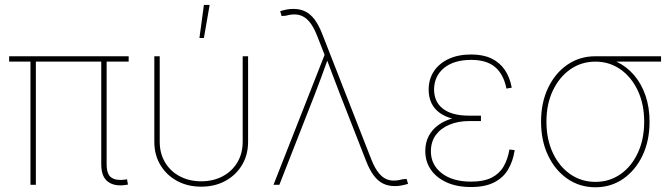

<svg xmlns="http://www.w3.org/2000/svg" viewBox="-20 -770 2792 800"><path d="M504.4 0.5Q457.5 7.8 429.7 -12.9Q401.9 -33.7 401.9 -85.4V-523.9H424.3V-85.4Q424.3 -42.5 445.3 -29.3Q466.3 -16.1 503.4 -22Q506.3 -22.9 506.6 -22.7Q506.8 -22.5 509.3 -22.9L513.2 -1Q511.2 -0.5 509 -0.2Q506.8 0 504.4 0.5ZM106.9 0V-523.9H129.4V0ZM18.1 -513.2V-535.6H516.1V-513.2Z M818.4 7.8Q762.2 7.8 718.3 -15.9Q674.3 -39.6 648.7 -81.8Q623 -124 623 -179.7V-535.6H645.5V-179.7Q645.5 -130.4 668 -93Q690.4 -55.7 729.7 -35.2Q769 -14.6 818.4 -14.6Q868.2 -14.6 907.2 -35.2Q946.3 -55.7 968.8 -93Q991.2 -130.4 991.2 -179.7V-535.6H1013.7V-179.7Q1013.7 -124 988 -81.8Q962.4 -39.6 918.5 -15.9Q874.5 7.8 818.4 7.8ZM811 -611.8 829.6 -749.5H853.5L829.6 -611.8Z M1119.6 0 1332.5 -541.5 1301.3 -621.1Q1286.1 -659.7 1267.8 -680.9Q1249.5 -702.1 1225.8 -707.8Q1202.1 -713.4 1170.9 -704.6L1153.3 -703.1L1147.5 -723.6Q1162.6 -728 1175.5 -730.5Q1188.5 -732.9 1202.1 -732.9Q1230.5 -732.9 1252.2 -722.2Q1273.9 -711.4 1291 -688.5Q1308.1 -665.5 1322.3 -629.4L1526.9 -106.4Q1542 -67.9 1560.3 -46.4Q1578.6 -24.9 1602.1 -19.5Q1625.5 -14.2 1656.7 -22.9L1674.3 -24.4L1680.2 -3.9Q1665 0.5 1652.1 2.9Q1639.2 5.4 1625.5 5.4Q1597.2 5.4 1575.7 -5.4Q1554.2 -16.1 1537.1 -39.1Q1520 -62 1505.9 -98.1L1398.9 -371.6Q1383.8 -410.2 1369.4 -448.7Q1355 -487.3 1340.3 -525.9H1346.7Q1333 -487.3 1318.8 -448.7Q1304.7 -410.2 1289.6 -371.6L1144 0Z M1942.9 9.3Q1883.3 9.3 1840.6 -10.3Q1797.9 -29.8 1774.9 -63.5Q1752 -97.2 1752 -140.6Q1752 -176.3 1766.4 -203.4Q1780.8 -230.5 1806.9 -249.3Q1833 -268.1 1868.9 -277.8Q1904.8 -287.6 1947.8 -287.6H1983.9V-265.6H1934.6Q1889.6 -265.6 1853.3 -250.7Q1816.9 -235.8 1796.1 -207.8Q1775.4 -179.7 1775.4 -139.2Q1775.4 -83.5 1820.6 -48.3Q1865.7 -13.2 1942.9 -13.2Q1995.1 -13.2 2027.8 -29.5Q2060.5 -45.9 2078.1 -75.9Q2095.7 -106 2102.5 -147L2124.5 -144.5Q2117.7 -98.6 2097.2 -64Q2076.7 -29.3 2038.8 -10Q2001 9.3 1942.9 9.3ZM1946.3 -266.1Q1902.3 -266.1 1868.7 -274.7Q1835 -283.2 1812.3 -299.6Q1789.6 -315.9 1777.8 -340.3Q1766.1 -364.7 1766.1 -396.5Q1766.1 -440.4 1788.1 -473.4Q1810.1 -506.3 1849.9 -524.7Q1889.6 -543 1943.4 -543Q1992.2 -543 2026.6 -526.9Q2061 -510.7 2082.5 -480Q2104 -449.2 2112.3 -404.8L2090.3 -400.9Q2078.1 -460.9 2042.7 -490.7Q2007.3 -520.5 1943.4 -520.5Q1872.1 -520.5 1830.8 -487.3Q1789.6 -454.1 1788.6 -397.9Q1788.6 -345.2 1825.9 -316.7Q1863.3 -288.1 1934.6 -288.1H1983.9V-266.1Z M2460.9 10.3Q2395.5 10.3 2344.2 -25.1Q2293 -60.5 2263.7 -122.1Q2234.4 -183.6 2234.4 -263.2Q2234.4 -342.3 2263.7 -403.8Q2293 -465.3 2344.2 -500.5Q2395.5 -535.6 2460.9 -535.6H2734.4V-513.2H2517.6H2460.9Q2402.3 -513.2 2356.2 -481Q2310.1 -448.7 2283.4 -392.3Q2256.8 -335.9 2256.8 -263.2Q2256.8 -189.9 2283.4 -133.1Q2310.1 -76.2 2356.2 -44.2Q2402.3 -12.2 2460.9 -12.2Q2519.5 -12.2 2565.4 -44.2Q2611.3 -76.2 2637.7 -133.1Q2664.1 -189.9 2664.1 -263.2Q2664.1 -335.9 2637.5 -392.6Q2610.8 -449.2 2564.9 -481.2Q2519 -513.2 2460.9 -513.2V-531.7Q2509.3 -531.7 2550.3 -512.2Q2591.3 -492.7 2622.1 -456.8Q2652.8 -420.9 2669.7 -371.6Q2686.5 -322.3 2686.5 -263.2Q2686.5 -183.6 2657.2 -122.1Q2627.9 -60.5 2576.9 -25.1Q2525.9 10.3 2460.9 10.3Z"/></svg>

Font: Inter 20pt Thin
Style: Regular
Weight: 250
Version: Version 4.001;git-66647c0bb